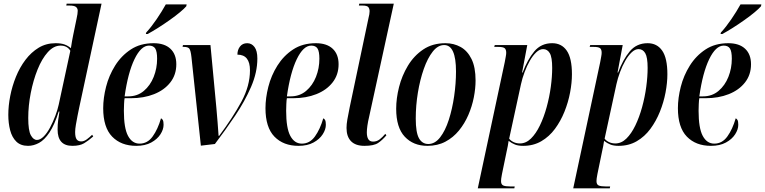

<svg xmlns="http://www.w3.org/2000/svg" viewBox="-20 -780 4144 1040"><path d="M132 10Q92 10 68.5 -13Q45 -36 35 -74.5Q25 -113 25 -158Q25 -207 35.5 -260.5Q46 -314 66.5 -364.5Q87 -415 118 -456Q149 -497 189.5 -521.5Q230 -546 281 -546Q311 -546 330 -539Q349 -532 364 -519Q366 -536 370 -556.5Q374 -577 376 -588L395 -680Q401 -706 401 -722Q401 -734 392 -742Q383 -750 355 -750H339L341 -760H530L409 -197Q405 -178 400 -153Q395 -128 391 -104Q387 -80 387 -65Q387 -37 395 -25.5Q403 -14 420 -14Q435 -14 450.5 -25.5Q466 -37 479 -50L485 -41Q459 -18 435.5 -4Q412 10 372 10Q292 10 292 -78Q292 -106 295 -128Q298 -150 302 -176H298Q275 -103 248 -62.5Q221 -22 191.5 -6Q162 10 132 10ZM180 -22Q198 -22 216.5 -40.5Q235 -59 251 -89Q267 -119 279.5 -152Q292 -185 298 -213L361 -505Q344 -533 308 -533Q271 -533 239 -497.5Q207 -462 183.5 -403.5Q160 -345 146.5 -276Q133 -207 133 -141Q133 -73 147 -47.5Q161 -22 180 -22Z M718 10Q636 10 587.5 -40Q539 -90 539 -194Q539 -249 554.5 -310Q570 -371 603.5 -424.5Q637 -478 688.5 -512Q740 -546 812 -546Q871 -546 903 -516Q935 -486 935 -432Q935 -375 902.5 -333.5Q870 -292 814.5 -270Q759 -248 689 -248H655Q653 -240 652 -216.5Q651 -193 651 -180Q651 -86 673.5 -44Q696 -2 736 -2Q779 -2 807 -41Q835 -80 852 -139Q858 -137 862 -129.5Q866 -122 866 -104Q866 -79 849 -52.5Q832 -26 799 -8Q766 10 718 10ZM675 -258Q724 -258 759 -287.5Q794 -317 812.5 -363.5Q831 -410 831 -462Q831 -501 821 -517Q811 -533 787 -533Q744 -533 708.5 -459.5Q673 -386 655 -258ZM772 -604Q799 -633 828 -675.5Q857 -718 878 -756H991L989 -746Q978 -733 954.5 -713.5Q931 -694 900 -672Q869 -650 837.5 -630Q806 -610 780 -596H770Z M1017 -471Q1013 -507 1005.5 -516.5Q998 -526 976 -526H969L971 -536H1120L1152 -196Q1155 -157 1158.5 -119Q1162 -81 1164 -44H1167Q1241 -143 1287.5 -229Q1334 -315 1334 -399Q1334 -484 1266 -484Q1266 -510 1280 -528Q1294 -546 1319 -546Q1343 -546 1358.5 -525.5Q1374 -505 1374 -463Q1374 -388 1340 -309.5Q1306 -231 1253.5 -153Q1201 -75 1144 0L1068 9Z M1597 10Q1515 10 1466.5 -40Q1418 -90 1418 -194Q1418 -249 1433.5 -310Q1449 -371 1482.5 -424.5Q1516 -478 1567.5 -512Q1619 -546 1691 -546Q1750 -546 1782 -516Q1814 -486 1814 -432Q1814 -375 1781.5 -333.5Q1749 -292 1693.5 -270Q1638 -248 1568 -248H1534Q1532 -240 1531 -216.5Q1530 -193 1530 -180Q1530 -86 1552.5 -44Q1575 -2 1615 -2Q1658 -2 1686 -41Q1714 -80 1731 -139Q1737 -137 1741 -129.5Q1745 -122 1745 -104Q1745 -79 1728 -52.5Q1711 -26 1678 -8Q1645 10 1597 10ZM1554 -258Q1603 -258 1638 -287.5Q1673 -317 1691.5 -363.5Q1710 -410 1710 -462Q1710 -501 1700 -517Q1690 -533 1666 -533Q1623 -533 1587.5 -459.5Q1552 -386 1534 -258Z M1954 10Q1906 10 1881.5 -15Q1857 -40 1857 -87Q1857 -107 1861.5 -133Q1866 -159 1874 -198L1976 -682Q1979 -693 1980.5 -702.5Q1982 -712 1982 -719Q1982 -732 1975.5 -741Q1969 -750 1942 -750H1924L1926 -760H2113L1980 -150Q1973 -121 1970 -99Q1967 -77 1967 -63Q1967 -39 1975 -26Q1983 -13 2001 -13Q2021 -13 2036.5 -25Q2052 -37 2067 -55L2073 -47Q2051 -21 2028 -5.5Q2005 10 1954 10Z M2295 10Q2219 10 2172.5 -39.5Q2126 -89 2126 -191Q2126 -247 2141.5 -308.5Q2157 -370 2189.5 -424Q2222 -478 2272.5 -512Q2323 -546 2393 -546Q2438 -546 2475 -525.5Q2512 -505 2534 -460.5Q2556 -416 2556 -344Q2556 -301 2546.5 -252.5Q2537 -204 2517 -157.5Q2497 -111 2466 -73Q2435 -35 2392.5 -12.5Q2350 10 2295 10ZM2300 0Q2336 0 2364 -36Q2392 -72 2411 -131Q2430 -190 2440 -259Q2450 -328 2450 -393Q2450 -536 2386 -536Q2352 -536 2324 -500.5Q2296 -465 2275.5 -406.5Q2255 -348 2243.5 -278Q2232 -208 2232 -138Q2232 -62 2249.5 -31Q2267 0 2300 0Z M2714 -443Q2717 -460 2719.5 -473Q2722 -486 2722 -494Q2722 -512 2713.5 -519Q2705 -526 2678 -526H2657L2660 -536H2836L2808 -387H2811Q2837 -457 2874 -501.5Q2911 -546 2971 -546Q3022 -546 3050 -505.5Q3078 -465 3078 -378Q3078 -332 3068 -279Q3058 -226 3037.5 -175Q3017 -124 2986 -82Q2955 -40 2912 -15Q2869 10 2814 10Q2787 10 2769.5 3Q2752 -4 2735 -17Q2733 -1 2730.5 11Q2728 23 2725 37L2699 163Q2696 178 2695 186.5Q2694 195 2694 201Q2694 219 2705.5 224.5Q2717 230 2745 230H2768L2766 240H2568ZM2796 -3Q2829 -3 2856 -29.5Q2883 -56 2904.5 -100.5Q2926 -145 2941 -199.5Q2956 -254 2963.5 -309.5Q2971 -365 2971 -412Q2971 -470 2958 -492Q2945 -514 2922 -514Q2903 -514 2884.5 -496.5Q2866 -479 2850 -451Q2834 -423 2821.5 -389.5Q2809 -356 2802 -324L2738 -29Q2746 -18 2761.5 -10.5Q2777 -3 2796 -3Z M3231 -443Q3234 -460 3236.5 -473Q3239 -486 3239 -494Q3239 -512 3230.5 -519Q3222 -526 3195 -526H3174L3177 -536H3353L3325 -387H3328Q3354 -457 3391 -501.5Q3428 -546 3488 -546Q3539 -546 3567 -505.5Q3595 -465 3595 -378Q3595 -332 3585 -279Q3575 -226 3554.5 -175Q3534 -124 3503 -82Q3472 -40 3429 -15Q3386 10 3331 10Q3304 10 3286.5 3Q3269 -4 3252 -17Q3250 -1 3247.5 11Q3245 23 3242 37L3216 163Q3213 178 3212 186.5Q3211 195 3211 201Q3211 219 3222.5 224.5Q3234 230 3262 230H3285L3283 240H3085ZM3313 -3Q3346 -3 3373 -29.5Q3400 -56 3421.5 -100.5Q3443 -145 3458 -199.5Q3473 -254 3480.5 -309.5Q3488 -365 3488 -412Q3488 -470 3475 -492Q3462 -514 3439 -514Q3420 -514 3401.5 -496.5Q3383 -479 3367 -451Q3351 -423 3338.5 -389.5Q3326 -356 3319 -324L3255 -29Q3263 -18 3278.5 -10.5Q3294 -3 3313 -3Z M3831 10Q3749 10 3700.5 -40Q3652 -90 3652 -194Q3652 -249 3667.5 -310Q3683 -371 3716.5 -424.5Q3750 -478 3801.5 -512Q3853 -546 3925 -546Q3984 -546 4016 -516Q4048 -486 4048 -432Q4048 -375 4015.5 -333.5Q3983 -292 3927.5 -270Q3872 -248 3802 -248H3768Q3766 -240 3765 -216.5Q3764 -193 3764 -180Q3764 -86 3786.5 -44Q3809 -2 3849 -2Q3892 -2 3920 -41Q3948 -80 3965 -139Q3971 -137 3975 -129.5Q3979 -122 3979 -104Q3979 -79 3962 -52.5Q3945 -26 3912 -8Q3879 10 3831 10ZM3788 -258Q3837 -258 3872 -287.5Q3907 -317 3925.5 -363.5Q3944 -410 3944 -462Q3944 -501 3934 -517Q3924 -533 3900 -533Q3857 -533 3821.5 -459.5Q3786 -386 3768 -258ZM3885 -604Q3912 -633 3941 -675.5Q3970 -718 3991 -756H4104L4102 -746Q4091 -733 4067.5 -713.5Q4044 -694 4013 -672Q3982 -650 3950.5 -630Q3919 -610 3893 -596H3883Z"/></svg>

Font: Noto Serif Display ExtraCondensed SemiBold
Style: Italic
Weight: 600
Width: 2
Italic angle: -12°
Designer: Monotype Design Team
Foundry: Monotype Imaging Inc.
Version: Version 2.009